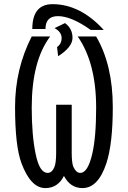

<svg xmlns="http://www.w3.org/2000/svg" viewBox="-20 -911 626 940"><path d="M138.2 -769Q138.2 -890.6 237.3 -890.6Q372.6 -890.6 487.8 -764.6H423.8Q329.1 -832 263.7 -832Q202.6 -832 202.6 -769ZM247.1 -773.4 298.3 -797.9Q335 -771 335 -725.8Q335 -680.7 264.6 -635.7L259.3 -680.7Q281.7 -695.8 281.7 -725.1Q281.7 -754.4 247.1 -773.4ZM135.3 -732.4H225.6Q135.3 -612.3 135.3 -383.8Q135.3 -248.5 154.8 -155.8Q173.8 -64.5 212.9 -64.5Q234.9 -64.5 246.6 -93.8Q254.9 -114.3 254.9 -163.1V-398.4H331.1V-163.1Q331.1 -112.3 339.4 -93.8Q353 -64.5 373 -64.5Q409.7 -64.5 431.2 -155.8Q450.7 -237.8 450.7 -383.8Q450.7 -603 360.4 -732.4H450.7Q532.2 -592.8 532.2 -386.7Q532.2 -207.5 501 -112.3Q460.9 9.8 383.8 9.8Q324.2 9.8 293 -49.8Q263.2 9.8 202.1 9.8Q130.4 9.8 85 -112.3Q53.7 -196.3 53.7 -386.7Q53.7 -573.2 135.3 -732.4Z"/></svg>

Font: Consola Mono
Style: Book
Weight: 400
Monospace: yes
Version: Version 2.001